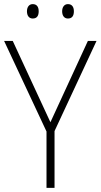

<svg xmlns="http://www.w3.org/2000/svg" viewBox="-20 -913 489 933"><path d="M111 -858C111 -837 121 -823 139 -823C160 -823 168 -837 168 -858C168 -878 160 -893 139 -893C121 -893 111 -878 111 -858ZM282 -858C282 -837 292 -823 310 -823C331 -823 339 -837 339 -858C339 -879 330 -893 310 -893C292 -893 282 -878 282 -858ZM225 -319 42 -714H0L206 -274V0H245V-276L449 -714H407Z"/></svg>

Font: Noto Sans Gurmukhi UI SemiCondensed ExtraLight
Style: Regular
Weight: 200
Width: 4
Designer: Jelle Bosma - Monotype Design Team
Foundry: Monotype Imaging Inc.
Version: Version 2.004